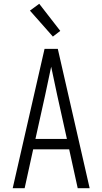

<svg xmlns="http://www.w3.org/2000/svg" viewBox="-20 -993 540 1013"><path d="M47 0 215 -735H285L453 0H390L345 -205H155L110 0ZM333 -260 282 -490Q274 -528 266 -565.5Q258 -603 250 -641Q242 -603 234 -565.5Q226 -528 218 -490L167 -260ZM259 -800 138 -937 187 -973 298 -830Z"/></svg>

Font: Iosevka Fixed Light
Style: Regular
Weight: 300
Monospace: yes
Designer: Belleve Invis
Foundry: Belleve Invis
Version: Version 32.3.0